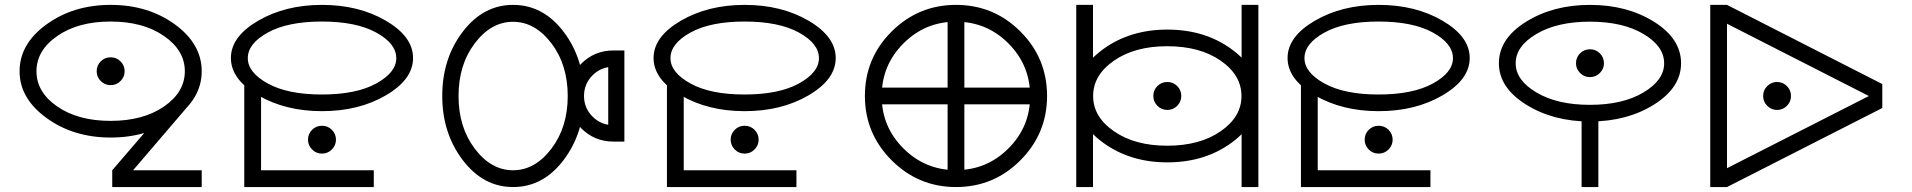

<svg xmlns="http://www.w3.org/2000/svg" viewBox="-20 -775 7678 771"><path d="M424.3 -544.9Q447.8 -544.9 464.1 -528.6Q480.5 -512.2 480.5 -488.8Q480.5 -466.3 464.1 -449.7Q447.8 -433.1 424.3 -433.1Q400.9 -433.1 384.5 -449.7Q368.2 -466.3 368.2 -488.8Q368.2 -512.2 384.5 -528.6Q400.9 -544.9 424.3 -544.9ZM423.8 -688.5Q293.9 -688.5 210.2 -630.6Q126.5 -572.8 126.5 -488.8Q126.5 -404.8 210.2 -347.2Q293.9 -289.6 423.8 -289.6Q554.7 -289.6 638.4 -347.2Q722.2 -404.8 722.2 -488.8Q722.2 -572.8 638.4 -630.6Q554.7 -688.5 423.8 -688.5ZM424.3 -755.4Q574.7 -755.4 682.4 -677Q790 -598.6 790 -488.8Q790 -379.9 682.4 -301.3Q574.7 -222.7 424.3 -222.7Q274.9 -222.7 166.7 -301.3Q58.6 -379.9 58.6 -488.8Q58.6 -598.6 166.7 -677Q274.9 -755.4 424.3 -755.4ZM430.7 -91.3H790V-23.9H430.7ZM430.7 -91.3 696.3 -400.4 740.2 -355 478 -48.8Z M1272.5 -688.5Q1135.7 -688.5 1055.4 -644.3Q975.1 -600.1 975.1 -541.5Q975.1 -483.9 1055.4 -439.7Q1135.7 -395.5 1272.5 -395.5Q1410.2 -395.5 1490.7 -439.7Q1571.3 -483.9 1571.3 -541.5Q1571.3 -600.1 1490.7 -644.3Q1410.2 -688.5 1272.5 -688.5ZM1272.9 -755.4Q1420.9 -755.4 1529.8 -691.7Q1638.7 -627.9 1638.7 -542Q1638.7 -456.1 1529.8 -392.3Q1420.9 -328.6 1272.9 -328.6Q1126 -328.6 1016.6 -392.3Q907.2 -456.1 907.2 -542Q907.2 -627.9 1016.6 -691.7Q1126 -755.4 1272.9 -755.4ZM960.9 -23.9V-446.8H1028.3V-23.9ZM960.9 -91.3H1481V-23.9H960.9ZM1272.9 -270Q1296.4 -270 1312.7 -253.7Q1329.1 -237.3 1329.1 -213.9Q1329.1 -191.4 1312.7 -174.8Q1296.4 -158.2 1272.9 -158.2Q1249.5 -158.2 1233.2 -174.8Q1216.8 -191.4 1216.8 -213.9Q1216.8 -237.3 1233.2 -253.7Q1249.5 -270 1272.9 -270Z M2442.4 -506.8Q2394 -506.8 2359.6 -472.7Q2325.2 -438.5 2325.2 -389.6Q2325.2 -340.8 2359.6 -306.6Q2394 -272.5 2442.4 -272.5V-206.5Q2367.2 -206.5 2313.5 -260.3Q2259.8 -314 2259.8 -389.6Q2259.8 -465.3 2313.5 -518.8Q2367.2 -572.3 2442.4 -572.3ZM2040 -687.5Q1952.1 -687.5 1886.7 -601.3Q1821.3 -515.1 1821.3 -389.2Q1821.3 -264.2 1886.7 -177.7Q1952.1 -91.3 2040 -91.3Q2128.4 -91.3 2194.1 -177.7Q2259.8 -264.2 2259.8 -389.2Q2259.8 -515.1 2194.1 -601.3Q2128.4 -687.5 2040 -687.5ZM2040.5 -755.4Q2161.1 -755.4 2243.2 -647.5Q2325.2 -539.6 2325.2 -389.6Q2325.2 -240.7 2243.2 -132.3Q2161.1 -23.9 2040.5 -23.9Q1920.4 -23.9 1838.1 -132.3Q1755.9 -240.7 1755.9 -389.6Q1755.9 -539.6 1838.1 -647.5Q1920.4 -755.4 2040.5 -755.4ZM2487.3 -572.3V-206.5H2442.4L2422.4 -209.5V-569.8L2442.4 -572.3Z M2969.7 -688.5Q2833 -688.5 2752.7 -644.3Q2672.4 -600.1 2672.4 -541.5Q2672.4 -483.9 2752.7 -439.7Q2833 -395.5 2969.7 -395.5Q3107.4 -395.5 3188 -439.7Q3268.6 -483.9 3268.6 -541.5Q3268.6 -600.1 3188 -644.3Q3107.4 -688.5 2969.7 -688.5ZM2970.2 -755.4Q3118.2 -755.4 3227.1 -691.7Q3335.9 -627.9 3335.9 -542Q3335.9 -456.1 3227.1 -392.3Q3118.2 -328.6 2970.2 -328.6Q2823.2 -328.6 2713.9 -392.3Q2604.5 -456.1 2604.5 -542Q2604.5 -627.9 2713.9 -691.7Q2823.2 -755.4 2970.2 -755.4ZM2658.2 -23.9V-446.8H2725.6V-23.9ZM2658.2 -91.3H3178.2V-23.9H2658.2ZM2970.2 -270Q2993.7 -270 3010 -253.7Q3026.4 -237.3 3026.4 -213.9Q3026.4 -191.4 3010 -174.8Q2993.7 -158.2 2970.2 -158.2Q2946.8 -158.2 2930.4 -174.8Q2914.1 -191.4 2914.1 -213.9Q2914.1 -237.3 2930.4 -253.7Q2946.8 -270 2970.2 -270Z M3818.8 -755.4Q3970.7 -755.4 4077.6 -648.4Q4184.6 -541.5 4184.6 -389.6Q4184.6 -238.8 4077.6 -131.3Q3970.7 -23.9 3818.8 -23.9Q3668 -23.9 3560.5 -131.3Q3453.1 -238.8 3453.1 -389.6Q3453.1 -541.5 3560.5 -648.4Q3668 -755.4 3818.8 -755.4ZM3818.4 -688Q3695.3 -688 3607.9 -600.6Q3520.5 -513.2 3520.5 -389.2Q3520.5 -266.1 3607.9 -179Q3695.3 -91.8 3818.4 -91.8Q3942.4 -91.8 4029.5 -179Q4116.7 -266.1 4116.7 -389.2Q4116.7 -513.2 4029.5 -600.6Q3942.4 -688 3818.4 -688ZM3493.7 -423.3H4144V-356H3493.7ZM3785.2 -64.5V-714.8H3852.5V-64.5Z M4369.1 -755.4V-23.9H4301.8V-755.4ZM5033.2 -755.4V-23.9H4965.8V-755.4ZM4667.5 -445.8Q4690.9 -445.8 4707.3 -429.4Q4723.6 -413.1 4723.6 -389.6Q4723.6 -366.7 4707.3 -350.1Q4690.9 -333.5 4667.5 -333.5Q4644 -333.5 4627.7 -350.1Q4611.3 -366.7 4611.3 -389.6Q4611.3 -413.1 4627.7 -429.4Q4644 -445.8 4667.5 -445.8ZM4667 -589.4Q4537.1 -589.4 4453.4 -531.5Q4369.6 -473.6 4369.6 -389.2Q4369.6 -305.7 4453.4 -247.8Q4537.1 -189.9 4667 -189.9Q4797.9 -189.9 4881.6 -247.8Q4965.3 -305.7 4965.3 -389.2Q4965.3 -473.6 4881.6 -531.5Q4797.9 -589.4 4667 -589.4ZM4667.5 -656.2Q4817.9 -656.2 4925.5 -577.6Q5033.2 -499 5033.2 -389.6Q5033.2 -280.8 4925.5 -201.9Q4817.9 -123 4667.5 -123Q4518.1 -123 4409.9 -201.9Q4301.8 -280.8 4301.8 -389.6Q4301.8 -499 4409.9 -577.6Q4518.1 -656.2 4667.5 -656.2Z M5515.6 -688.5Q5378.9 -688.5 5298.6 -644.3Q5218.3 -600.1 5218.3 -541.5Q5218.3 -483.9 5298.6 -439.7Q5378.9 -395.5 5515.6 -395.5Q5653.3 -395.5 5733.9 -439.7Q5814.5 -483.9 5814.5 -541.5Q5814.5 -600.1 5733.9 -644.3Q5653.3 -688.5 5515.6 -688.5ZM5516.1 -755.4Q5664.1 -755.4 5772.9 -691.7Q5881.8 -627.9 5881.8 -542Q5881.8 -456.1 5772.9 -392.3Q5664.1 -328.6 5516.1 -328.6Q5369.1 -328.6 5259.8 -392.3Q5150.4 -456.1 5150.4 -542Q5150.4 -627.9 5259.8 -691.7Q5369.1 -755.4 5516.1 -755.4ZM5204.1 -23.9V-446.8H5271.5V-23.9ZM5204.1 -91.3H5724.1V-23.9H5204.1ZM5516.1 -270Q5539.6 -270 5555.9 -253.7Q5572.3 -237.3 5572.3 -213.9Q5572.3 -191.4 5555.9 -174.8Q5539.6 -158.2 5516.1 -158.2Q5492.7 -158.2 5476.3 -174.8Q5460 -191.4 5460 -213.9Q5460 -237.3 5476.3 -253.7Q5492.7 -270 5516.1 -270Z M6364.7 -577.1Q6388.2 -577.1 6404.5 -560.8Q6420.9 -544.4 6420.9 -521Q6420.9 -498.5 6404.5 -481.9Q6388.2 -465.3 6364.7 -465.3Q6341.3 -465.3 6325 -481.9Q6308.6 -498.5 6308.6 -521Q6308.6 -544.4 6325 -560.8Q6341.3 -577.1 6364.7 -577.1ZM6364.3 -688Q6233.4 -688 6149.9 -638.7Q6066.4 -589.4 6066.4 -521Q6066.4 -453.1 6149.9 -403.6Q6233.4 -354 6364.3 -354Q6496.1 -354 6579.3 -403.6Q6662.6 -453.1 6662.6 -521Q6662.6 -589.4 6579.3 -638.7Q6496.1 -688 6364.3 -688ZM6331.1 -23.9V-330.6H6398.4V-23.9ZM6364.7 -755.4Q6513.7 -755.4 6622.1 -687.5Q6730.5 -619.6 6730.5 -521Q6730.5 -423.3 6622.1 -355.2Q6513.7 -287.1 6364.7 -287.1Q6216.8 -287.1 6107.9 -355.2Q5999 -423.3 5999 -521Q5999 -619.6 6107.9 -687.5Q6216.8 -755.4 6364.7 -755.4Z M7171.9 -389.6Q7171.9 -366.2 7155.5 -349.9Q7139.2 -333.5 7115.7 -333.5Q7093.3 -333.5 7076.7 -349.9Q7060.1 -366.2 7060.1 -389.6Q7060.1 -413.1 7076.7 -429.4Q7093.3 -445.8 7115.7 -445.8Q7139.2 -445.8 7155.5 -429.4Q7171.9 -413.1 7171.9 -389.6ZM6915 -755.4 7538.6 -437.5 7508.3 -377.4 6884.3 -695.3ZM6915 -23.9 6884.3 -84 7508.3 -401.4 7538.6 -341.3ZM7508.3 -437.5H7538.6V-341.3H7508.3ZM6915 -755.4V-23.9H6847.7V-755.4Z"/></svg>

Font: Stelpolvo Sans Regula
Style: Regular
Weight: 400
Designer: Itomi Saki
Foundry: Itomi Saki
Version: Version 1.003;December 30, 2023;FontCreator 15.0.0.2927 64-b